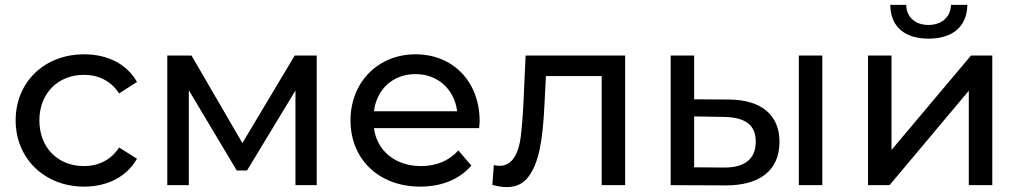

<svg xmlns="http://www.w3.org/2000/svg" viewBox="-20 -757 4170 785"><path d="M44 -265C44 -109 162 6 324 6C420 6 499 -35 540 -108L467 -154C434 -103 383 -78 323 -78C218 -78 141 -152 141 -265C141 -376 218 -451 323 -451C383 -451 434 -426 467 -375L540 -422C499 -495 420 -535 324 -535C162 -535 44 -422 44 -265Z M664 0H752V-388L948 -60H990L1188 -387V0H1275V-530H1185L971 -172L763 -530H664Z M1698 6C1786 6 1859 -24 1907 -80L1854 -142C1815 -99 1764 -78 1701 -78C1597 -78 1521 -140 1509 -233H1939C1940 -245 1941 -255 1941 -262C1941 -423 1832 -535 1679 -535C1526 -535 1413 -421 1413 -265C1413 -107 1528 6 1698 6ZM1679 -454C1771 -454 1838 -391 1849 -302H1509C1520 -393 1587 -454 1679 -454Z M1993 -1C2015 5 2035 8 2052 8C2090 8 2120 -6 2141 -35C2184 -92 2199 -185 2206 -328L2212 -446H2440V0H2536V-530H2129L2120 -334C2117 -275 2113 -229 2109 -197C2101 -133 2076 -79 2023 -79C2016 -79 2008 -80 1999 -82Z M2945 1C3088 2 3167 -62 3167 -177C3167 -286 3094 -349 2961 -350L2818 -351V-530H2722V0ZM3246 0H3342V-530H3246ZM2938 -279C3026 -278 3070 -247 3070 -178C3070 -107 3025 -71 2938 -72L2818 -73V-281Z M3529 -530V0H3617L3941 -386V0H4037V-530H3950L3625 -144V-530ZM3620 -737C3621 -648 3678 -599 3777 -599C3874 -599 3934 -648 3935 -737H3868C3867 -688 3831 -655 3776 -655C3721 -655 3686 -688 3685 -737Z"/></svg>

Font: Malon Grotesk Med
Style: Regular
Weight: 500
Designer: Julieta Ulanovsky
Foundry: Julieta Ulanovsky
Version: Version 7.200